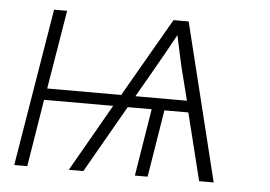

<svg xmlns="http://www.w3.org/2000/svg" viewBox="-43 -576 886 631"><g transform="rotate(5 400.0 -260.0)"><path d="M25 0 111 -520H154L111 -260H355L505 -520H555L683 0H635L580 -222H501L465 0H423L459 -222H380L253 0H205L332 -222H104L68 0ZM572 -260 550 -347Q542 -378 535.5 -409.5Q529 -441 522 -472Q505 -441 487.5 -409.5Q470 -378 452 -347L402 -260Z"/></g></svg>

Font: Iosevka Aile XLt Obl
Style: Regular
Weight: 200
Italic angle: -9°
Designer: Belleve Invis
Foundry: Belleve Invis
Version: Version 31.1.0; ttfautohint (v1.8.4)